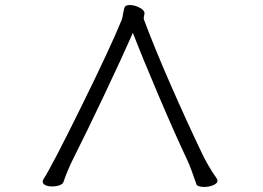

<svg xmlns="http://www.w3.org/2000/svg" viewBox="-20 -731 1040 760"><path d="M268 -99Q258 -79 248 -55Q238 -31 231 -10Q228 -2 215 2.5Q202 7 186 7Q171 7 160 2Q149 -3 149 -12Q149 -18 153 -23Q188 -78 303.5 -312.5Q419 -547 462 -653Q465 -661 467 -676Q471 -700 475 -705Q480 -711 494 -711Q511 -711 529 -702.5Q547 -694 551 -684L552 -680Q552 -675 550.5 -670Q549 -665 549 -660Q549 -655 550 -653Q591 -543 653.5 -400Q716 -257 779 -125Q787 -107 804 -77.5Q821 -48 837 -26Q841 -18 841 -16Q841 -5 824 2Q807 9 788 9Q776 9 767 6Q758 3 757 -3Q737 -63 721 -98Q671 -204 607 -354.5Q543 -505 506 -601Q466 -510 394.5 -359Q323 -208 268 -99Z"/></svg>

Font: Iansui 0.93
Style: Regular
Weight: 400
Designer: But Ko / Fontworks Inc.
Foundry: zi-hi.com / Fontworks Inc.
Version: Version 0.931